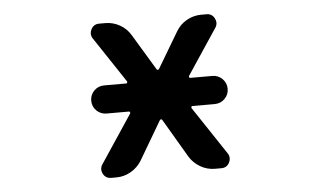

<svg xmlns="http://www.w3.org/2000/svg" viewBox="-43 -612 1086 657"><g transform="rotate(-5 500.0 -283.5)"><path d="M669.9 -18.6Q643.6 -18.6 620.1 -32.2Q596.7 -45.9 583 -68.4L504.9 -201.2Q503.9 -203.1 501 -203.1Q498 -203.1 497.1 -201.2L418.9 -68.4Q405.3 -45.9 381.8 -32.2Q358.4 -18.6 332 -18.6H313.5Q294.9 -18.6 286.1 -35.2Q282.2 -43 282.2 -49.8Q282.2 -58.6 287.1 -66.4L397.5 -232.4Q398.4 -234.4 397.5 -236.8Q396.5 -239.3 394.5 -239.3H317.4Q296.9 -239.3 282.7 -253.4Q268.6 -267.6 268.6 -287.6Q268.6 -307.6 282.7 -321.8Q296.9 -335.9 317.4 -335.9H393.6Q395.5 -335.9 396.5 -338.4Q397.5 -340.8 396.5 -342.8L292 -500Q287.1 -507.8 287.1 -516.6Q287.1 -523.4 291 -531.2Q299.8 -547.9 318.4 -547.9H339.8Q366.2 -547.9 389.6 -534.7Q413.1 -521.5 426.8 -498L501 -375Q502 -373 504.4 -373Q506.8 -373 508.8 -375L582 -498Q595.7 -521.5 619.1 -534.7Q642.6 -547.9 668.9 -547.9H687.5Q706.1 -547.9 714.8 -531.2Q718.8 -523.4 718.8 -516.6Q718.8 -507.8 713.9 -500L609.4 -342.8Q608.4 -340.8 609.4 -338.4Q610.4 -335.9 612.3 -335.9H688.5Q709 -335.9 723.1 -321.8Q737.3 -307.6 737.3 -287.6Q737.3 -267.6 723.1 -253.4Q709 -239.3 688.5 -239.3H611.3Q609.4 -239.3 608.4 -236.8Q607.4 -234.4 608.4 -232.4L718.8 -66.4Q723.6 -58.6 723.6 -49.8Q723.6 -43 719.7 -35.2Q710.9 -18.6 692.4 -18.6Z"/></g></svg>

Font: Rounded Mgen+ 2m medium
Style: Regular
Weight: 500
Designer: [Source Han Sans]
Ryoko NISHIZUKA  (kana & ideographs); Paul D. Hunt (Latin, Greek & Cyrillic); Wenlong ZHANG  (bopomofo
Version: Version 1.059.20150602